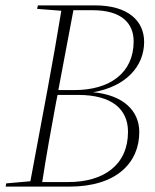

<svg xmlns="http://www.w3.org/2000/svg" viewBox="-20 -694 578 714"><path d="M118 -661 208 -654C192 -557 175 -459 157 -363L93 -20L3 -12L1 0H238C412 0 498 -88 498 -203C498 -283 437 -341 326 -351C449 -372 516 -448 516 -538C516 -616 457 -674 333 -674H121ZM188 -311 194 -341H271C396 -341 456 -288 456 -204C456 -80 365 -17 234 -17H137C152 -115 170 -213 188 -311ZM325 -656C429 -656 477 -610 477 -540C477 -423 389 -359 256 -359H197L253 -656Z"/></svg>

Font: Source Serif 4 Display Light
Style: Italic
Weight: 300
Italic angle: -12°
Designer: Frank Grießhammer
Foundry: Adobe Systems Incorporated
Version: Version 4.004;hotconv 1.0.117;makeotfexe 2.5.65602